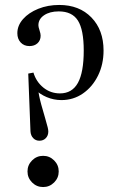

<svg xmlns="http://www.w3.org/2000/svg" viewBox="-20 -744 495 775"><path d="M139 -176Q124 -176 114 -186.5Q104 -197 103 -214L94 -447L115 -451Q126 -414 155 -390.5Q184 -367 222 -367Q271 -367 294.5 -409.5Q318 -452 318 -540Q318 -624 294.5 -661Q271 -698 217 -698Q181 -698 158 -682.5Q135 -667 135 -642Q135 -638 136 -634Q137 -630 140 -620Q142 -613 143 -609Q144 -605 144 -600Q144 -581 131.5 -569.5Q119 -558 99 -558Q77 -558 63.5 -572.5Q50 -587 50 -610Q50 -641 73 -667Q96 -693 134.5 -708.5Q173 -724 219 -724Q300 -724 349 -673.5Q398 -623 398 -540Q398 -484 375.5 -438.5Q353 -393 314.5 -366.5Q276 -340 228 -340Q197 -340 168.5 -352Q140 -364 120 -385L132 -391Q135 -373 138 -357.5Q141 -342 146.5 -322Q152 -302 162 -268Q170 -240 172.5 -230Q175 -220 175 -213Q175 -197 165 -186.5Q155 -176 139 -176ZM154 11Q128 11 109.5 -7.5Q91 -26 91 -52Q91 -78 109.5 -96.5Q128 -115 154 -115Q180 -115 198.5 -96.5Q217 -78 217 -52Q217 -26 198.5 -7.5Q180 11 154 11Z"/></svg>

Font: Baskervville
Style: Regular
Weight: 400
Designer: Alexis Faudot, Rémi Forte, Morgane Pierson, Rafael Ribas, Tanguy Vanlaeys, Rosalie Wagner, Thomas Huot-Marchand
Foundry: ANRT
Version: Version 1.100